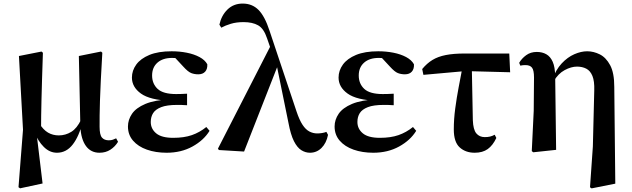

<svg xmlns="http://www.w3.org/2000/svg" viewBox="-20 -839 3536 1075"><path d="M83.6 209.1 108.8 -112.8 86 -525.4 212.4 -550.4 220.2 -543.7Q217.4 -458.5 215.4 -394.8Q213.4 -331 212.3 -281.3Q211.2 -231.6 210.5 -190.3Q209.9 -148.9 209.9 -108.5L185.6 -84.9L218.4 188.3L92.4 215.4ZM537 16.2Q488.8 16.2 461.3 -21.4Q433.8 -59 429.9 -128.4V-132.1L421.5 -525.4L545.6 -550.4L552.9 -543.7Q547.4 -454.3 544.4 -388.6Q541.4 -323 539.7 -275.1Q537.9 -227.1 537.8 -192Q537.6 -156.9 537.6 -129.6Q537.6 -84 550.9 -68.7Q564.1 -53.4 589.1 -53.4Q601.9 -53.4 611.8 -56.8Q621.7 -60.2 630.3 -64.5L640.9 -45.1Q624.3 -17.8 598 -0.8Q571.7 16.2 537 16.2ZM299.1 16.2Q258.2 16.2 225.6 -16.1Q193 -48.4 174.6 -96.3H171.8L199.5 -148.8Q222.1 -112.1 249 -96.5Q275.8 -80.9 309.2 -80.9Q346.6 -80.9 378.9 -100.7Q411.2 -120.5 434.1 -169.2L445.7 -156.5H442.2Q423.5 -76.9 387.6 -30.4Q351.8 16.2 299.1 16.2Z M912.9 16.2Q851.5 16.2 802.4 -1.2Q753.4 -18.5 724.9 -51.5Q696.4 -84.5 696.4 -130.8Q696.4 -168.4 719 -201.7Q741.6 -235 793.8 -257.1Q846 -279.1 934.4 -283.1V-274.3Q819.6 -278.8 769.1 -315.2Q718.6 -351.5 718.6 -404.7Q718.6 -443.9 742.9 -477.5Q767.2 -511 816.6 -531.5Q866.1 -551.9 941 -551.9Q985 -551.9 1025.7 -543.9Q1066.5 -535.8 1096.9 -519.6Q1127.3 -503.3 1140.7 -479.2Q1142.2 -452.9 1128.8 -437.9Q1115.4 -422.9 1090.1 -422.9Q1068.6 -422.9 1050.6 -429.9Q1032.7 -436.8 1006.2 -466.1L943.2 -533.9L1004.5 -534.8L1026.7 -509.1Q999.5 -511.9 980.4 -513.3Q961.2 -514.7 943.4 -514.7Q891.6 -514.7 861.6 -488.3Q831.6 -461.8 831.6 -416.3Q831.6 -370.3 862.5 -341.3Q893.5 -312.4 966.1 -312.4Q980.8 -312.4 994.7 -312.9Q1008.7 -313.4 1027.4 -314.4V-249.8Q1004.3 -251.6 992.5 -251.6Q980.7 -251.6 971.3 -251.6Q914.7 -251.6 882.6 -239.1Q850.6 -226.7 837.3 -205.6Q824.1 -184.5 824.1 -156.2Q824.1 -117.7 854.4 -92.5Q884.7 -67.3 950.1 -67.3Q1010.3 -67.3 1054 -82.4Q1097.6 -97.5 1135.2 -127.9L1153.3 -106.5Q1120.7 -53.4 1057.5 -18.6Q994.3 16.2 912.9 16.2Z M1205.6 1 1200.2 -6.7 1500.3 -592.9 1537.9 -478.8 1346.6 9.5ZM1715.3 16.2Q1690.3 16.2 1667.2 1.9Q1644.2 -12.4 1625.8 -48.5Q1607.5 -84.7 1595.1 -150.9L1528.9 -475.3L1526.6 -476.9L1475.1 -624.8Q1456.9 -679.5 1425.1 -697.3Q1393.4 -715.2 1343.6 -715.2Q1303.3 -715.2 1272.2 -705.7Q1241.1 -696.3 1218.9 -684L1208.4 -701Q1219.6 -752.4 1253.6 -785.7Q1287.7 -819 1338.9 -819Q1392 -819 1427.2 -783.7Q1462.5 -748.4 1489.2 -666.6L1640.4 -214.5Q1656.4 -166.7 1673.9 -140.3Q1691.3 -113.8 1712 -102.9Q1732.7 -91.9 1756.7 -91.9Q1767.9 -91.9 1782.3 -94Q1796.6 -96.2 1807.4 -100.7L1816.6 -83.9Q1807.3 -37.6 1780.2 -10.7Q1753.1 16.2 1715.3 16.2Z M2069.9 16.2Q2008.5 16.2 1959.4 -1.2Q1910.4 -18.5 1881.9 -51.5Q1853.4 -84.5 1853.4 -130.8Q1853.4 -168.4 1876 -201.7Q1898.6 -235 1950.8 -257.1Q2003 -279.1 2091.4 -283.1V-274.3Q1976.6 -278.8 1926.1 -315.2Q1875.6 -351.5 1875.6 -404.7Q1875.6 -443.9 1899.9 -477.5Q1924.2 -511 1973.6 -531.5Q2023.1 -551.9 2098 -551.9Q2142 -551.9 2182.7 -543.9Q2223.5 -535.8 2253.9 -519.6Q2284.3 -503.3 2297.7 -479.2Q2299.2 -452.9 2285.8 -437.9Q2272.4 -422.9 2247.1 -422.9Q2225.6 -422.9 2207.6 -429.9Q2189.7 -436.8 2163.2 -466.1L2100.2 -533.9L2161.5 -534.8L2183.7 -509.1Q2156.5 -511.9 2137.4 -513.3Q2118.2 -514.7 2100.4 -514.7Q2048.6 -514.7 2018.6 -488.3Q1988.6 -461.8 1988.6 -416.3Q1988.6 -370.3 2019.5 -341.3Q2050.5 -312.4 2123.1 -312.4Q2137.8 -312.4 2151.7 -312.9Q2165.7 -313.4 2184.4 -314.4V-249.8Q2161.3 -251.6 2149.5 -251.6Q2137.7 -251.6 2128.3 -251.6Q2071.7 -251.6 2039.6 -239.1Q2007.6 -226.7 1994.3 -205.6Q1981.1 -184.5 1981.1 -156.2Q1981.1 -117.7 2011.4 -92.5Q2041.7 -67.3 2107.1 -67.3Q2167.3 -67.3 2211 -82.4Q2254.6 -97.5 2292.2 -127.9L2310.3 -106.5Q2277.7 -53.4 2214.5 -18.6Q2151.3 16.2 2069.9 16.2Z M2350.6 -419.9 2343.9 -452.5Q2370.1 -484.3 2401.1 -503.2Q2432.2 -522.2 2475.8 -530.8Q2519.3 -539.4 2581.8 -539.4H2831.4L2836.3 -434.4L2585.7 -441ZM2637.7 16.2Q2586.6 16.2 2553.7 -13.8Q2520.8 -43.7 2520.8 -114.6Q2520.8 -171.5 2528.8 -231.4Q2536.8 -291.4 2547.9 -350Q2558.9 -408.6 2568.8 -459.8H2621.7L2627.4 -165.9Q2629.4 -113.3 2646.8 -92.3Q2664.3 -71.3 2694.5 -71.3Q2710.8 -71.3 2723.9 -74.4Q2737 -77.6 2749.8 -84.6L2759 -66.6Q2739.4 -24.9 2710.7 -4.3Q2682.1 16.2 2637.7 16.2Z M2957.4 7.1 2968.3 -218.7 2969.9 -404.9Q2969.9 -445.6 2958.7 -460.1Q2947.6 -474.5 2922.5 -474.5Q2915.2 -474.5 2908.3 -474Q2901.4 -473.5 2893.2 -471.5L2886.9 -487.3Q2901 -511.7 2925.9 -529.9Q2950.8 -548.2 2985.5 -548.2Q3016 -548.2 3038.9 -535.2Q3061.7 -522.3 3074.7 -492.8Q3087.7 -463.3 3088.5 -411.7V-407.7L3093.7 0L2965.7 13.6ZM3283.4 209.7 3299.4 -18.9 3307.2 -332.9Q3308.9 -384.8 3296.9 -413.9Q3285 -442.9 3262.5 -454.5Q3240 -466.1 3210.6 -466.1Q3178 -466.1 3141.5 -446.4Q3104.9 -426.7 3080.6 -384.4L3069.8 -393.2H3072.6Q3091.9 -448.5 3124.7 -483.7Q3157.6 -518.8 3195.6 -535.4Q3233.7 -551.9 3267.6 -551.9Q3303.4 -551.9 3338.2 -534.6Q3373 -517.2 3396.2 -474Q3419.3 -430.9 3419.3 -352.9L3425 189.3L3292.4 215.7Z"/></svg>

Font: Source Han Serif JP VF
Style: Regular
Weight: 250
Designer: Ryoko NISHIZUKA 西塚涼子 (kana & ideographs); Frank Grießhammer (Latin, Greek & Cyrillic); Wenlong ZHANG 张文龙 (bopomofo); San
Foundry: Adobe
Version: Version 2.001;hotconv 1.1.0;makeotfexe 2.6.0